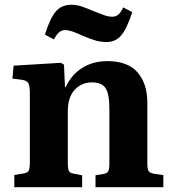

<svg xmlns="http://www.w3.org/2000/svg" viewBox="-20 -784 726 804"><path d="M40 0V-51L80 -58Q95 -60 100 -69Q105 -78 105 -105V-391Q105 -423 99 -435Q93 -447 71 -450L32 -455L37 -509L235 -521L248 -513L252 -419H255Q279 -471 324 -499.5Q369 -528 430 -528Q515 -528 556 -481Q597 -434 597 -353V-98Q597 -76 602.5 -67.5Q608 -59 627 -56L664 -51V0H380V-50L411 -55Q428 -58 433 -66.5Q438 -75 438 -98V-329Q438 -391 422 -415Q406 -439 365 -439Q322 -439 293 -408Q264 -377 264 -318V-100Q264 -78 268.5 -68.5Q273 -59 288 -57L324 -50V0ZM426 -608Q403 -608 381.5 -614Q360 -620 332 -632Q298 -647 282 -652.5Q266 -658 253 -658Q240 -658 229 -650Q218 -642 206 -619L168 -639Q191 -711 215 -737.5Q239 -764 278 -764Q301 -764 322 -757Q343 -750 370 -738Q400 -726 417.5 -720Q435 -714 450 -714Q464 -714 474.5 -722Q485 -730 496 -753L534 -733Q510 -661 486.5 -634.5Q463 -608 426 -608Z"/></svg>

Font: Literata 36pt
Style: Bold
Weight: 700
Designer: Latin by Veronika Burian and Jose Scaglione. Greek by Irene Vlachou. Cyrillic by Vera Evstafieva.
Foundry: TypeTogether
Version: Version 3.002